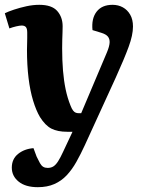

<svg xmlns="http://www.w3.org/2000/svg" viewBox="-21 -547 608 797"><path d="M331 56Q314 93 296 125Q278 157 256 180.5Q234 204 204.5 217Q175 230 136 230Q85 230 56.5 207Q28 184 28 149Q28 113 54 92Q80 71 118 68L131 103Q139 120 145 130.5Q151 141 158.5 145.5Q166 150 177 150Q191 150 201 143.5Q211 137 220.5 122Q230 107 241 83L280 0H258Q218 0 192.5 -13Q167 -26 145 -61Q129 -88 116.5 -129Q104 -170 97.5 -223Q91 -276 91 -340Q91 -351 91.5 -363.5Q92 -376 92 -389Q92 -402 92 -412Q92 -428 86.5 -434.5Q81 -441 69 -441Q61 -441 46 -437.5Q31 -434 18 -429L-1 -492Q13 -499 37 -507Q61 -515 88.5 -521Q116 -527 142 -527Q194 -527 216.5 -501.5Q239 -476 239 -438Q239 -426 238.5 -412.5Q238 -399 237.5 -383Q237 -367 237 -346Q237 -296 240.5 -254Q244 -212 251.5 -176Q259 -140 272 -108Q277 -95 282.5 -88Q288 -81 294 -79Q300 -77 307 -77H316L423 -330Q433 -354 434 -369.5Q435 -385 427 -395Q419 -405 399 -411L363 -422Q358 -470 380 -498.5Q402 -527 446 -527Q470 -527 489 -516.5Q508 -506 519.5 -486Q531 -466 531 -437Q531 -419 526.5 -398Q522 -377 513 -352.5Q504 -328 491 -297Q478 -266 460 -226Z"/></svg>

Font: Literata 18pt
Style: Bold Italic
Weight: 700
Italic angle: -2°
Designer: Latin by Veronika Burian and Jose Scaglione. Greek by Irene Vlachou. Cyrillic by Vera Evstafieva
Foundry: TypeTogether
Version: Version 3.103;gftools[0.9.29]